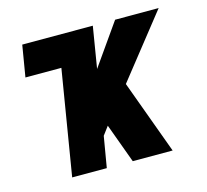

<svg xmlns="http://www.w3.org/2000/svg" viewBox="-82 -613 763 707"><g transform="rotate(-15 300.0 -260.0)"><path d="M110 0 176 -400H39L59 -520H328L302 -362L413 -520H579L390 -281L493 0H341L286 -150L262 -118L242 0Z"/></g></svg>

Font: Iosevka SS04 Hv Ex Obl
Style: Regular
Weight: 900
Width: 7
Italic angle: -9°
Monospace: yes
Designer: Belleve Invis
Foundry: Belleve Invis
Version: Version 19.0.0; ttfautohint (v1.8.4)